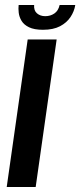

<svg xmlns="http://www.w3.org/2000/svg" viewBox="-20 -749 322 769"><path d="M6.9 0 90.9 -591H206.9L122.9 0ZM151.9 -629.7Q117 -629.7 96.3 -639.8Q75.7 -649.8 66.4 -665.4Q57 -681 55 -698Q53 -715.1 54.7 -729.1H116.7Q115 -706.7 128.2 -695.5Q141.5 -684.2 161 -684.2Q181.8 -684.2 197.7 -695Q213.6 -705.7 218.9 -729.1H281.5Q277.5 -703.6 262.4 -680.8Q247.4 -658.1 220.4 -643.9Q193.4 -629.7 151.9 -629.7Z"/></svg>

Font: Alumni Sans Thin
Style: Italic
Weight: 100
Italic angle: -8°
Designer: Robert E. Leuschke
Foundry: Robert E. Leuschke
Version: Version 1.016